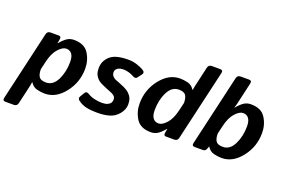

<svg xmlns="http://www.w3.org/2000/svg" viewBox="-146 -1107 2496 1688"><g transform="rotate(20 1102.0 -263.0)"><path d="M-7.8 195.3Q-37.1 195.3 -30.3 166L119.6 -483.4Q126.5 -512.7 155.3 -512.7H232.4Q257.8 -512.7 252.4 -483.4L245.6 -445.3H247.6Q282.7 -487.3 310.5 -504.9Q338.4 -522.5 374 -522.5Q470.7 -522.5 511 -459Q551.3 -395.5 551.3 -317.9Q551.3 -189.5 472.9 -89.8Q394.5 9.8 291 9.8Q255.9 9.8 217.8 0.5Q179.7 -8.8 155.3 -46.9H153.3Q150.9 -26.4 146.5 -7.8L106.4 166Q99.6 195.3 70.3 195.3ZM186 -180.7Q186 -133.8 202.4 -109.9Q218.8 -85.9 267.6 -85.9Q333.5 -85.9 370.1 -160.2Q406.7 -234.4 406.7 -327.1Q406.7 -377.9 387.9 -402.3Q369.1 -426.8 335.9 -426.8Q301.8 -426.8 262.5 -383.3Q223.1 -339.8 204.1 -257.8Z M601.6 -35.2Q579.6 -51.3 592.3 -72.8L618.7 -116.7Q630.4 -136.7 660.2 -118.2Q686.5 -101.6 723.1 -93.8Q759.8 -85.9 791 -85.9Q823.2 -85.9 843.3 -95.2Q863.3 -104.5 871.1 -117.7Q878.9 -130.9 878.9 -147.5Q878.9 -159.2 874.5 -168.9Q870.1 -178.7 858.9 -186.5Q847.7 -194.3 832.5 -200.2Q802.7 -211.9 786.4 -219Q770 -226.1 748.5 -235.4Q714.4 -250 696 -268.6Q677.7 -287.1 669.2 -309.6Q660.6 -332 660.6 -365.7Q660.6 -415 690.2 -454.1Q719.7 -493.2 767.1 -507.8Q814.5 -522.5 881.8 -522.5Q923.8 -522.5 963.4 -509.8Q1002.9 -497.1 1027.3 -481.9Q1055.7 -464.4 1037.6 -440.9L1006.8 -400.9Q993.7 -383.8 962.9 -402.3Q948.2 -411.1 922.4 -418.9Q896.5 -426.8 872.6 -426.8Q855.5 -426.8 837.9 -422.9Q820.3 -418.9 808.1 -406Q795.9 -393.1 795.9 -375Q795.9 -363.3 799.3 -353.5Q802.7 -343.8 813.7 -333.5Q824.7 -323.2 837.4 -317.9Q858.4 -309.1 878.4 -301.8Q898.4 -294.4 922.9 -283.2Q955.6 -268.1 975.6 -249Q995.6 -230 1004.9 -207.3Q1014.2 -184.6 1014.2 -152.3Q1014.2 -104 979.2 -61.3Q944.3 -18.6 894.8 -4.4Q845.2 9.8 787.6 9.8Q718.8 9.8 677.7 0.2Q636.7 -9.3 601.6 -35.2Z M1105 -194.8Q1105 -323.2 1183.3 -422.9Q1261.7 -522.5 1365.2 -522.5Q1400.4 -522.5 1438.5 -513.2Q1476.6 -503.9 1501 -465.8H1502.9Q1504.9 -481 1510.3 -504.9L1552.7 -691.4Q1559.6 -720.7 1588.9 -720.7H1667Q1696.3 -720.7 1689.5 -691.4L1536.6 -29.3Q1529.8 0 1500.5 0H1423.3Q1398.4 0 1403.8 -29.3L1410.6 -67.4H1408.7Q1373.5 -25.4 1345.7 -7.8Q1317.9 9.8 1282.2 9.8Q1185.5 9.8 1145.3 -53.7Q1105 -117.2 1105 -194.8ZM1249.5 -185.5Q1249.5 -134.8 1268.3 -110.4Q1287.1 -85.9 1320.3 -85.9Q1354.5 -85.9 1393.8 -129.4Q1433.1 -172.9 1452.1 -254.9L1470.2 -332Q1470.2 -378.9 1453.9 -402.8Q1437.5 -426.8 1388.7 -426.8Q1322.8 -426.8 1286.1 -352.5Q1249.5 -278.3 1249.5 -185.5Z M1691.9 0Q1662.6 0 1669.4 -29.3L1822.3 -691.4Q1829.1 -720.7 1858.4 -720.7H1936.5Q1965.8 -720.7 1959 -691.4L1911.6 -484.4Q1907.2 -464.4 1900.4 -445.3H1902.3Q1937.5 -487.3 1965.3 -504.9Q1993.2 -522.5 2028.8 -522.5Q2125.5 -522.5 2165.8 -459Q2206.1 -395.5 2206.1 -317.9Q2206.1 -189.5 2127.7 -89.8Q2049.3 9.8 1945.8 9.8Q1910.6 9.8 1872.6 0.5Q1834.5 -8.8 1810.1 -46.9H1808.1L1802.2 -29.3Q1792.5 0 1769 0ZM1840.8 -180.7Q1840.8 -133.8 1857.2 -109.9Q1873.5 -85.9 1922.4 -85.9Q1988.3 -85.9 2024.9 -160.2Q2061.5 -234.4 2061.5 -327.1Q2061.5 -377.9 2042.7 -402.3Q2023.9 -426.8 1990.7 -426.8Q1956.5 -426.8 1917.2 -383.3Q1877.9 -339.8 1858.9 -257.8Z"/></g></svg>

Font: Istok
Style: Bold Italic
Weight: 700
Italic angle: -13°
Designer: Andrey V. Panov
Foundry: Andrey V. Panov
Version: Version 1.0.3